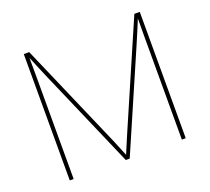

<svg xmlns="http://www.w3.org/2000/svg" viewBox="-123 -884 1135 1039"><g transform="rotate(-20 444.0 -364.0)"><path d="M109.9 0V-727.5H141.1L392.6 -148.4Q399.9 -131.8 407 -115Q414.1 -98.1 421.1 -80.8Q428.2 -63.5 435.3 -46.6Q442.4 -29.8 449.7 -12.2H438Q445.3 -29.8 452.4 -46.6Q459.5 -63.5 466.8 -80.8Q474.1 -98.1 481.2 -115Q488.3 -131.8 495.6 -148.4L746.6 -727.5H777.8V0H755.4V-554.7Q755.4 -574.2 755.4 -594.2Q755.4 -614.3 755.6 -634.5Q755.9 -654.8 755.9 -674.8Q755.9 -694.8 755.9 -714.4H762.7Q754.4 -693.8 746.1 -673.8Q737.8 -653.8 729.5 -633.8Q721.2 -613.8 712.6 -594Q704.1 -574.2 695.8 -554.7L455.1 0H432.6L191.9 -554.7Q183.6 -574.2 175 -594Q166.5 -613.8 158.2 -633.8Q149.9 -653.8 141.6 -673.8Q133.3 -693.8 125 -714.4H131.8Q131.8 -694.8 131.8 -674.8Q131.8 -654.8 132.1 -634.5Q132.3 -614.3 132.3 -594.2Q132.3 -574.2 132.3 -554.7V0Z"/></g></svg>

Font: Inter 16pt Thin
Style: Regular
Weight: 250
Version: Version 4.001;git-66647c0bb